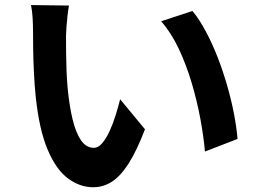

<svg xmlns="http://www.w3.org/2000/svg" viewBox="-20 -737 1040 778"><path d="M259.5 -714.5Q256.2 -696.8 253.6 -673.8Q251.1 -650.8 249.4 -628.9Q247.7 -607 247.5 -592.6Q247.3 -560.3 247.8 -525Q248.3 -489.7 249.5 -453.5Q250.7 -417.4 254 -380.8Q260.8 -309.2 273.9 -254.3Q287 -199.4 308.1 -168.7Q329.3 -138 360.7 -138Q378.3 -138 394.4 -157Q410.5 -176 424.4 -206.4Q438.2 -236.9 448.8 -271.1Q459.5 -305.3 466.8 -334.7L567.5 -213.1Q534.2 -126.4 501.4 -74.9Q468.6 -23.4 433.6 -0.8Q398.6 21.7 358.1 21.7Q303.5 21.7 255.4 -14Q207.4 -49.7 173.1 -130.5Q138.8 -211.2 124.8 -344.8Q120 -391.2 117.5 -442.1Q115 -493 114.4 -539.1Q113.8 -585.2 113.8 -615.4Q113.8 -636.4 112.1 -665Q110.4 -693.6 105.7 -716.5ZM760 -692.5Q788.1 -658.2 814.2 -609.3Q840.3 -560.4 862.2 -504.1Q884 -447.7 900.8 -389.3Q917.6 -330.9 928.2 -275.4Q938.8 -220 942.5 -174.1L810.5 -122.9Q805.1 -183.9 791.8 -255.9Q778.5 -327.9 756.8 -400.9Q735.1 -473.8 704.5 -539.1Q673.8 -604.4 632.9 -650.8Z"/></svg>

Font: Noto Sans TC Thin
Style: Regular
Weight: 100
Designer: Ryoko NISHIZUKA 西塚涼子 (kana, bopomofo & ideographs); Paul D. Hunt (Latin, Greek & Cyrillic); Sandoll Communications 산돌커뮤니
Foundry: Adobe
Version: Version 2.004-H2;hotconv 1.0.118;makeotfexe 2.5.65603